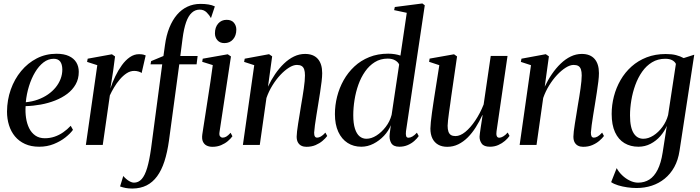

<svg xmlns="http://www.w3.org/2000/svg" viewBox="-20 -837 4044 1109"><path d="M401.5 -87Q386 -65.5 357.5 -43Q329 -20.5 290.5 -5Q252 10.5 206.5 10.5Q159.5 10.5 124.5 -5.5Q89.5 -21.5 66.5 -49.2Q43.5 -77 32 -113.8Q20.5 -150.5 20.5 -192.5Q21 -259.5 42.2 -319.8Q63.5 -380 102 -426.5Q140.5 -473 192.5 -499.8Q244.5 -526.5 306.5 -526.5Q349.5 -526.5 378 -513.2Q406.5 -500 420.8 -476.5Q435 -453 435 -422Q435 -381.5 417.2 -350Q399.5 -318.5 368.8 -295.2Q338 -272 298.5 -256.5Q259 -241 215.2 -233Q171.5 -225 128 -224Q125.5 -189 130.5 -155.8Q135.5 -122.5 148.5 -96.2Q161.5 -70 184 -54.2Q206.5 -38.5 239 -38.5Q268.5 -38.5 295 -47.5Q321.5 -56.5 345 -72.8Q368.5 -89 388.5 -110.5ZM290.5 -497.5Q258.5 -497.5 231.2 -476.5Q204 -455.5 182.8 -420Q161.5 -384.5 147.5 -339.5Q133.5 -294.5 129 -246.5Q166.5 -250 198.8 -261.8Q231 -273.5 257 -291.5Q283 -309.5 301.5 -332.2Q320 -355 330 -381.2Q340 -407.5 340 -436Q339.5 -466 327.5 -481.8Q315.5 -497.5 290.5 -497.5Z M476 0 542 -460.5 483 -479.5 486.5 -498 626.5 -523.5 644.5 -511 633.5 -427 617.5 -325.5Q629 -361 646 -396.2Q663 -431.5 684 -460.5Q705 -489.5 730 -506.8Q755 -524 782.5 -524Q797.5 -524 807 -521.8Q816.5 -519.5 821.5 -517L798 -415Q794 -419.5 781.5 -423.5Q769 -427.5 755.5 -427.5Q732.5 -427.5 711.5 -413.8Q690.5 -400 671.8 -378Q653 -356 638.5 -331.5Q624 -307 614.5 -286L573.5 0Z M933 -577.5Q940.5 -633 958.2 -677Q976 -721 1002.2 -751.8Q1028.5 -782.5 1062.8 -798.5Q1097 -814.5 1138 -814.5Q1163.5 -814.5 1183.8 -811.2Q1204 -808 1221 -800L1198.5 -732.5Q1190 -749 1173.8 -765.2Q1157.5 -781.5 1133.5 -781.5Q1107.5 -781.5 1087.8 -763.5Q1068 -745.5 1055 -708.8Q1042 -672 1034.5 -614.5L1021.5 -513.5H1121.5L1115.5 -465.5H1015.5L956 -25Q946.5 43 929.8 94.8Q913 146.5 887.5 181.2Q862 216 826.8 233.8Q791.5 251.5 745.5 252Q722.5 252 705.8 248.8Q689 245.5 673.5 240L692 179.5Q698 187 708.5 196.2Q719 205.5 731.2 211.8Q743.5 218 753.5 218Q780 218 798.5 197.2Q817 176.5 830 132.8Q843 89 852.5 21L917 -465.5H849.5L853 -484L924 -513.5ZM1207 11Q1188.5 11 1174 4Q1159.5 -3 1152.2 -18.8Q1145 -34.5 1148.5 -60.5Q1150 -71.5 1154.8 -101.8Q1159.5 -132 1166.2 -175Q1173 -218 1180.5 -267.5Q1188 -317 1195.8 -367.2Q1203.5 -417.5 1209 -461L1148 -480L1151 -498L1295.5 -523.5L1314 -511L1248 -75Q1245 -56 1251.5 -49Q1258 -42 1266 -42Q1276.5 -42 1286.8 -47.8Q1297 -53.5 1312 -70L1322.5 -50Q1312.5 -36 1296 -22Q1279.5 -8 1257 1.5Q1234.5 11 1207 11ZM1276 -588Q1250.5 -588 1236 -604.5Q1221.5 -621 1221.5 -644.5Q1221.5 -679.5 1240.2 -701Q1259 -722.5 1289 -722.5Q1317 -722.5 1331 -705.8Q1345 -689 1345 -666Q1345 -631.5 1326.2 -609.8Q1307.5 -588 1276 -588Z M1528 -336.5Q1546 -375 1569.2 -409Q1592.5 -443 1620 -469.5Q1647.5 -496 1678.2 -510.8Q1709 -525.5 1742 -525.5Q1790.5 -525.5 1815.8 -496.8Q1841 -468 1841 -414.5Q1841 -394.5 1837.5 -365.5Q1834 -336.5 1828.8 -302.8Q1823.5 -269 1818 -235Q1813 -204 1807.8 -172.2Q1802.5 -140.5 1799 -113.8Q1795.5 -87 1794.5 -71Q1794.5 -55.5 1798.8 -48.8Q1803 -42 1812 -42Q1821.5 -42 1833.2 -48.5Q1845 -55 1859.5 -71L1870 -51.5Q1860 -38 1843 -23.5Q1826 -9 1802.8 1Q1779.5 11 1749.5 11Q1733.5 11 1720.8 4.8Q1708 -1.5 1700.8 -14.5Q1693.5 -27.5 1693.5 -48Q1693.5 -59 1695.8 -78.5Q1698 -98 1702 -122.8Q1706 -147.5 1710.5 -174.8Q1715 -202 1719 -228Q1723.5 -253.5 1727.5 -278.5Q1731.5 -303.5 1734.8 -326.2Q1738 -349 1739.8 -368.2Q1741.5 -387.5 1741.5 -401.5Q1741.5 -422.5 1737 -436Q1732.5 -449.5 1722.2 -455.8Q1712 -462 1695 -462Q1674 -462 1649 -446.2Q1624 -430.5 1599 -403.8Q1574 -377 1553 -342.8Q1532 -308.5 1519 -271L1480.5 0H1383L1448.5 -460.5L1390 -479.5L1393.5 -498L1534 -524L1552 -511.5Z M2325 -79Q2323 -61.5 2325.8 -51.5Q2328.5 -41.5 2339.5 -41.5Q2349.5 -41.5 2362 -48.5Q2374.5 -55.5 2388 -70.5L2398.5 -51Q2389.5 -37.5 2373.2 -23Q2357 -8.5 2335 1Q2313 10.5 2286.5 10.5Q2252 10.5 2239.5 -11Q2227 -32.5 2231 -64.5L2237.5 -114Q2224.5 -81 2198 -52.8Q2171.5 -24.5 2137.5 -7Q2103.5 10.5 2067 10.5Q2022 10.5 1987.8 -11.5Q1953.5 -33.5 1934 -75.5Q1914.5 -117.5 1914.5 -178Q1914.5 -229 1927.2 -279.2Q1940 -329.5 1965 -374Q1990 -418.5 2027 -453Q2064 -487.5 2113 -507.2Q2162 -527 2222.5 -527Q2242 -527 2260.5 -524Q2279 -521 2293 -516L2329.5 -763L2256.5 -778.5L2260.5 -796.5L2419.5 -817L2433.5 -806.5ZM2285.5 -464Q2281 -477 2263.5 -487.8Q2246 -498.5 2219.5 -498.5Q2177.5 -498.5 2145 -478.2Q2112.5 -458 2088.8 -424Q2065 -390 2050 -347.8Q2035 -305.5 2027.8 -260Q2020.5 -214.5 2020.5 -171.5Q2020.5 -124 2030.2 -93.8Q2040 -63.5 2057 -49.5Q2074 -35.5 2096.5 -35.5Q2125 -35.5 2154.5 -54.2Q2184 -73 2208 -104.2Q2232 -135.5 2242 -173.5Z M2563.5 11Q2532.5 11 2510.8 -1.5Q2489 -14 2477.5 -37.5Q2466 -61 2466 -94.5Q2466 -107.5 2468.5 -132.2Q2471 -157 2475 -185.8Q2479 -214.5 2482.8 -239.2Q2486.5 -264 2488.5 -276.5L2517.5 -460.5L2458.5 -480L2461.5 -498.5L2602.5 -523.5L2620 -511L2586 -277.5Q2584 -260.5 2580.5 -236.5Q2577 -212.5 2573.5 -187.5Q2570 -162.5 2567.8 -141.8Q2565.5 -121 2565.5 -110.5Q2565.5 -90 2570.2 -76.5Q2575 -63 2585 -57Q2595 -51 2611 -51Q2638 -51 2667.8 -75.2Q2697.5 -99.5 2725.2 -140.8Q2753 -182 2773.5 -233.5L2814.5 -514H2911.5L2848 -78.5Q2845.5 -61.5 2849.2 -51.5Q2853 -41.5 2864 -41.5Q2873.5 -41.5 2886.2 -48.8Q2899 -56 2912.5 -71.5L2923 -52Q2913.5 -38 2896.8 -23.5Q2880 -9 2858 0.8Q2836 10.5 2810 10.5Q2775.5 10.5 2762.5 -7.5Q2749.5 -25.5 2750 -48Q2750 -52 2751.8 -66.2Q2753.5 -80.5 2756.5 -99.8Q2759.5 -119 2762.5 -138.5Q2765.5 -158 2767.5 -172H2766Q2749 -135 2728 -101.8Q2707 -68.5 2681.8 -43.2Q2656.5 -18 2627 -3.5Q2597.5 11 2563.5 11Z M3126.5 -336.5Q3144.5 -375 3167.8 -409Q3191 -443 3218.5 -469.5Q3246 -496 3276.8 -510.8Q3307.5 -525.5 3340.5 -525.5Q3389 -525.5 3414.2 -496.8Q3439.5 -468 3439.5 -414.5Q3439.5 -394.5 3436 -365.5Q3432.5 -336.5 3427.2 -302.8Q3422 -269 3416.5 -235Q3411.5 -204 3406.2 -172.2Q3401 -140.5 3397.5 -113.8Q3394 -87 3393 -71Q3393 -55.5 3397.2 -48.8Q3401.5 -42 3410.5 -42Q3420 -42 3431.8 -48.5Q3443.5 -55 3458 -71L3468.5 -51.5Q3458.5 -38 3441.5 -23.5Q3424.5 -9 3401.2 1Q3378 11 3348 11Q3332 11 3319.2 4.8Q3306.5 -1.5 3299.2 -14.5Q3292 -27.5 3292 -48Q3292 -59 3294.2 -78.5Q3296.5 -98 3300.5 -122.8Q3304.5 -147.5 3309 -174.8Q3313.5 -202 3317.5 -228Q3322 -253.5 3326 -278.5Q3330 -303.5 3333.2 -326.2Q3336.5 -349 3338.2 -368.2Q3340 -387.5 3340 -401.5Q3340 -422.5 3335.5 -436Q3331 -449.5 3320.8 -455.8Q3310.5 -462 3293.5 -462Q3272.5 -462 3247.5 -446.2Q3222.5 -430.5 3197.5 -403.8Q3172.5 -377 3151.5 -342.8Q3130.5 -308.5 3117.5 -271L3079 0H2981.5L3047 -460.5L2988.5 -479.5L2992 -498L3132.5 -524L3150.5 -511.5Z M3905 34Q3897 87.5 3874.8 127.8Q3852.5 168 3819.2 195Q3786 222 3744.8 235.5Q3703.5 249 3656.5 249Q3630.5 249 3602.8 245Q3575 241 3550.5 233.5Q3526 226 3510 215L3542 134Q3553.5 156 3573.5 175.2Q3593.5 194.5 3617.8 206.2Q3642 218 3665.5 218Q3702.5 218 3730.8 200Q3759 182 3778.5 143.5Q3798 105 3807.5 44L3831.5 -110Q3818.5 -79 3794.5 -51.2Q3770.5 -23.5 3738 -6.5Q3705.5 10.5 3667.5 10.5Q3622 10.5 3587 -10.2Q3552 -31 3532.5 -73.2Q3513 -115.5 3513 -179Q3513 -230.5 3526 -280.5Q3539 -330.5 3564.5 -374.8Q3590 -419 3627.8 -452.8Q3665.5 -486.5 3715 -505.8Q3764.5 -525 3825.5 -525Q3860 -525 3884.5 -518.8Q3909 -512.5 3929 -501.5L3990 -521ZM3884 -468Q3877.5 -481.5 3862.2 -489.5Q3847 -497.5 3822.5 -497.5Q3779.5 -497.5 3746.2 -477.2Q3713 -457 3689 -422.8Q3665 -388.5 3649.5 -345.8Q3634 -303 3626.5 -257.5Q3619 -212 3619 -170Q3619 -134 3624.5 -108.5Q3630 -83 3640.5 -66.8Q3651 -50.5 3665 -43Q3679 -35.5 3696 -35.5Q3724.5 -35.5 3753.8 -54Q3783 -72.5 3806 -103.8Q3829 -135 3839 -172.5Z"/></svg>

Font: Merriweather 120pt
Style: Italic
Weight: 400
Italic angle: -7.8°
Version: Version 2.101